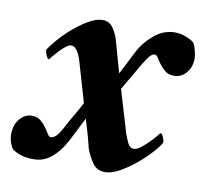

<svg xmlns="http://www.w3.org/2000/svg" viewBox="-71 -518 643 591"><g transform="rotate(10 250.5 -222.5)"><path d="M205 -452Q226 -452 238 -434.5Q250 -417 256 -395L283 -299Q286 -305 292 -316Q298 -327 304 -339.5Q310 -352 315.5 -362.5Q321 -373 323 -377Q339 -406 367.5 -429.5Q396 -453 431 -453Q448 -453 466 -446Q484 -439 492 -431Q496 -424 500 -409Q504 -394 504 -382Q504 -372 500.5 -361Q497 -350 490 -341Q483 -332 473 -326.5Q463 -321 449 -321Q433 -321 422.5 -329.5Q412 -338 404.5 -348Q397 -358 392 -366.5Q387 -375 381 -375Q373 -375 365.5 -366Q358 -357 349 -342Q345 -336 338 -323.5Q331 -311 323 -297.5Q315 -284 307.5 -271.5Q300 -259 297 -253L337 -119Q342 -105 348.5 -91.5Q355 -78 368 -78Q376 -78 388 -87Q400 -96 411 -107Q422 -118 430.5 -128Q439 -138 440 -140Q445 -140 449.5 -129Q454 -118 454 -113Q448 -101 429.5 -80.5Q411 -60 387.5 -40.5Q364 -21 338.5 -6.5Q313 8 293 8Q267 8 253 -12Q239 -32 230 -58Q230 -60 223.5 -84.5Q217 -109 206 -144Q203 -138 197.5 -127Q192 -116 186 -104Q180 -92 174.5 -81.5Q169 -71 167 -67Q148 -32 124 -12.5Q100 7 70 7Q46 7 30.5 2Q15 -3 3 -11Q-2 -16 -7 -29Q-12 -42 -12 -59Q-12 -69 -9 -80.5Q-6 -92 1 -101.5Q8 -111 18 -117.5Q28 -124 41 -124Q58 -124 68.5 -115.5Q79 -107 86.5 -96.5Q94 -86 99 -77.5Q104 -69 109 -69Q117 -69 125 -76Q133 -83 145 -105Q148 -111 154.5 -123Q161 -135 168.5 -147.5Q176 -160 182.5 -172Q189 -184 192 -190L155 -317Q154 -320 151.5 -327Q149 -334 145 -341Q141 -348 135.5 -353Q130 -358 122 -358Q116 -358 106.5 -350.5Q97 -343 88 -333.5Q79 -324 71.5 -315Q64 -306 63 -304Q58 -304 53.5 -315Q49 -326 49 -331Q56 -343 73.5 -363.5Q91 -384 113.5 -403.5Q136 -423 160.5 -437.5Q185 -452 205 -452Z"/></g></svg>

Font: Vermiglione
Style: Bold Italic
Weight: 700
Italic angle: -11°
Version: Version 1.000